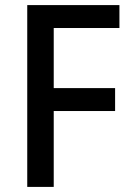

<svg xmlns="http://www.w3.org/2000/svg" viewBox="-20 -785 519 754"><path d="M191 -51H87V-765H449V-675H191V-439H432V-349H191Z"/></svg>

Font: Noto Sans Tamil UI SemiCondensed Medium
Style: Regular
Weight: 500
Width: 4
Designer: Jelle Bosma - Monotype Design Team
Foundry: Monotype Imaging Inc.
Version: Version 2.004; ttfautohint (v1.8.4.7-5d5b)